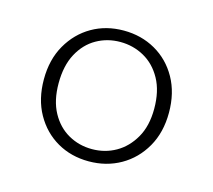

<svg xmlns="http://www.w3.org/2000/svg" viewBox="-64 -788 572 516"><g transform="rotate(15 222.0 -530.0)"><path d="M221 -348Q172 -348 133 -370.5Q94 -393 71 -434Q48 -475 48 -530Q48 -585 71.5 -626Q95 -667 134 -689.5Q173 -712 222 -712Q271 -712 310.5 -689.5Q350 -667 373 -626Q396 -585 396 -530Q396 -475 372.5 -434Q349 -393 309.5 -370.5Q270 -348 221 -348ZM221 -382Q257 -382 287 -399Q317 -416 336 -449Q355 -482 355 -530Q355 -579 336.5 -612.5Q318 -646 287.5 -663Q257 -680 221 -680Q185 -680 155 -663Q125 -646 107 -612.5Q89 -579 89 -530Q89 -482 107 -449Q125 -416 155 -399Q185 -382 221 -382Z"/></g></svg>

Font: DM Sans 24pt ExtraLight
Style: Regular
Weight: 250
Designer: Colophon Foundry, Jonny Pinhorn
Foundry: Colophon Foundry
Version: Version 4.004;gftools[0.9.30]